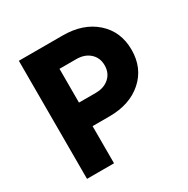

<svg xmlns="http://www.w3.org/2000/svg" viewBox="-159 -843 968 986"><g transform="rotate(-30 325.0 -350.0)"><path d="M339.8 -359.9Q389.2 -359.9 419.7 -387.5Q450.2 -415 450.2 -460Q450.2 -504.9 419.7 -532.5Q389.2 -560.1 339.8 -560.1H240.2V-359.9ZM80.1 0V-700.2H339.8Q461.4 -700.2 535.6 -634Q609.9 -567.9 609.9 -460Q609.9 -352.1 535.6 -286.1Q461.4 -220.2 339.8 -220.2H240.2V0Z"/></g></svg>

Font: Gully
Style: Bold
Weight: 700
Designer: jaikishan Patel
Foundry: MagicType
Version: Version 1.000;Glyphs 3.2 (3242)